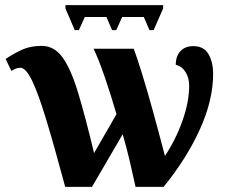

<svg xmlns="http://www.w3.org/2000/svg" viewBox="-20 -725 882 745"><path d="M270 -608 234 -692V-705H613V-692L576 -608H560L538 -659H454L431 -608H415L393 -659H309L286 -608ZM233 0Q190 -160 159 -262Q128 -364 104 -413Q80 -462 59 -462Q48 -462 39.5 -458Q31 -454 24 -450L2 -496Q24 -512 60 -529.5Q96 -547 142 -547Q190 -547 222.5 -502.5Q255 -458 283 -365.5Q311 -273 345 -131L432 -282Q410 -358 386 -427.5Q362 -497 343 -536H499Q512 -501 531.5 -438Q551 -375 573.5 -293.5Q596 -212 620 -120Q662 -183 688 -256.5Q714 -330 714 -392Q714 -422 700.5 -444.5Q687 -467 662 -474Q662 -507 680 -526.5Q698 -546 730 -546Q771 -546 789 -515Q807 -484 807 -438Q807 -337 756 -224Q705 -111 615 0H506Q497 -42 484 -97.5Q471 -153 456 -204L337 0Z"/></svg>

Font: Noto Serif SemiCondensed ExtraBold
Style: Regular
Weight: 800
Width: 4
Designer: Monotype Design Team
Foundry: Monotype Imaging Inc.
Version: Version 2.015